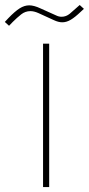

<svg xmlns="http://www.w3.org/2000/svg" viewBox="-86 -760 361 780"><path d="M142.1 -697.3Q152.8 -691.9 164.1 -691.9Q182.6 -691.9 197.5 -704.3Q212.4 -716.8 225.1 -728.5L237.8 -739.7L254.9 -724.1L242.2 -712.4Q218.8 -689.9 201.4 -679.7Q184.1 -669.4 167 -669.4Q151.4 -669.4 132.8 -678.2L69.8 -707Q52.2 -714.8 37.6 -714.8Q16.6 -714.8 -0.2 -701.4Q-17.1 -688 -34.2 -670.9L-49.3 -655.3L-66.4 -670.9L-51.8 -686.5Q-25.4 -713.9 -6.1 -726.1Q13.2 -738.3 32.7 -738.3Q52.2 -738.3 79.1 -725.6ZM113.8 -582.5V0H88.9V-582.5Z"/></svg>

Font: Vazirmatn RD Thin
Style: Regular
Weight: 100
Designer: Saber Rastikerdar
Foundry: Saber Rastikerdar
Version: Version 32.102